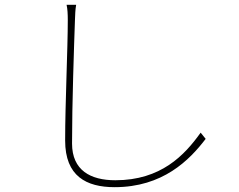

<svg xmlns="http://www.w3.org/2000/svg" viewBox="-20 -748 996 799"><path d="M257.1 -728C261 -710.9 262.1 -688.9 262.1 -664.1C262.1 -547.2 251.1 -316.1 251.1 -163C251.1 -14.9 339.1 30.9 457 30.9C657 30.9 768.1 -81 835.9 -170.1L815 -196C747.9 -101.9 649.9 2.1 459.9 2.1C356.9 2.1 279.8 -39.1 279.8 -150.9C279.8 -316.1 288 -552.9 291.9 -664.1C293 -688.9 293 -706 296.9 -728Z"/></svg>

Font: Karasuma Gothic
Style: Thin
Weight: 200
Designer: Rasmus Andersson / Ryoko Ishizuka
Foundry: rsms
Version: Version 1.00